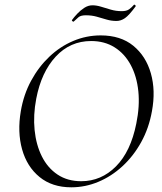

<svg xmlns="http://www.w3.org/2000/svg" viewBox="-20 -787 691 819"><path d="M284.2 12Q202.6 12 148.8 -31.9Q95 -75.8 74.3 -149.8Q53.6 -223.8 68.8 -313Q80.8 -383.8 112.8 -442.8Q144.8 -501.8 190.7 -545.3Q236.6 -588.8 292.6 -612.4Q348.6 -636 409.4 -636Q494.6 -636 548.6 -591.8Q602.6 -547.6 623.5 -474.2Q644.4 -400.8 628.2 -313Q615.2 -240.2 582.2 -180.6Q549.2 -121 502.2 -77.8Q455.2 -34.6 399.3 -11.3Q343.4 12 284.2 12ZM326.4 -14Q411.8 -14 474.7 -77.3Q537.6 -140.6 561.4 -260Q576.6 -333.8 570.1 -397.6Q563.6 -461.4 537.7 -509.7Q511.8 -558 469 -585Q426.2 -612 368.8 -612Q279.4 -612 217.8 -545.6Q156.2 -479.2 134.6 -366Q121.2 -295.8 127.6 -232.4Q134 -169 158.6 -119.8Q183.2 -70.6 225.6 -42.3Q268 -14 326.4 -14ZM294.2 -694.8Q292.4 -693.6 288.9 -696.6Q285.4 -699.6 287.2 -701.8Q295.6 -713.6 309.3 -728.2Q323 -742.8 339.6 -753.6Q356.2 -764.4 374.4 -764.4Q391.6 -764.4 411.1 -758.4Q430.6 -752.4 452.8 -745.9Q475 -739.4 499.2 -739.4Q519.8 -739.4 530.8 -747.4Q541.8 -755.4 551.2 -766.4Q553.2 -768.4 556.7 -765.3Q560.2 -762.2 558.2 -759.4Q530.4 -721.6 513 -709.6Q495.6 -697.6 476.8 -697.6Q454.8 -697.6 434.3 -703.7Q413.8 -709.8 392.6 -715.8Q371.4 -721.8 346.2 -721.8Q324.6 -721.8 314.9 -713.6Q305.2 -705.4 294.2 -694.8Z"/></svg>

Font: Cormorant Infant Light
Style: Italic
Weight: 300
Italic angle: -10°
Designer: Christian Thalmann (Catharsis Fonts)
Foundry: Catharsis Fonts
Version: Version 4.001